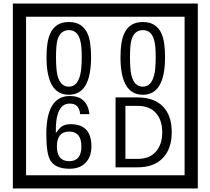

<svg xmlns="http://www.w3.org/2000/svg" viewBox="-20 -980 1195 1090"><path d="M1103 90H53V-960H1103ZM1028 15V-885H128V15ZM497 -656Q497 -442 371 -442Q244 -442 244 -656Q244 -744 265 -789Q294 -855 371 -855Q448 -855 477 -789Q497 -745 497 -656ZM444 -656Q444 -723 435 -752Q420 -809 371 -809Q322 -809 306 -752Q298 -723 298 -656Q298 -587 306 -553Q322 -488 371 -488Q419 -488 435 -554Q444 -587 444 -656ZM917 -656Q917 -442 791 -442Q664 -442 664 -656Q664 -744 685 -789Q714 -855 791 -855Q868 -855 897 -789Q917 -745 917 -656ZM864 -656Q864 -723 855 -752Q840 -809 791 -809Q742 -809 726 -752Q718 -723 718 -656Q718 -587 726 -553Q742 -488 791 -488Q839 -488 855 -554Q864 -587 864 -656ZM499 -149Q499 -91 466.5 -56.5Q434 -22 375 -22Q291 -22 264 -73Q243 -111 243 -219Q243 -435 377 -435Q475 -435 488 -332H435Q430 -392 376 -392Q293 -392 297 -225Q318 -253 328 -260Q348 -275 381 -275Q499 -275 499 -149ZM442 -149Q442 -233 373 -233Q303 -233 303 -149Q303 -65 373 -65Q442 -65 442 -149ZM955 -229Q955 -136 904.5 -83Q854 -30 760 -30H636V-427H760Q855 -427 905 -375.5Q955 -324 955 -229ZM901 -229Q901 -298 865 -338.5Q829 -379 761 -379H692V-78H761Q829 -78 865 -119Q901 -160 901 -229Z"/></svg>

Font: Unicode BMP Fallback SIL
Style: Regular
Weight: 400
Foundry: NRSI, SIL International
Version: Version 5.1 Based on Unicode 5.1